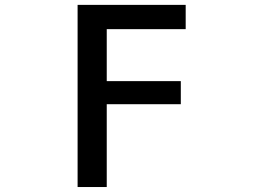

<svg xmlns="http://www.w3.org/2000/svg" viewBox="-20 -751 1040 772"><path d="M292 -731.4H726.6V-633.8H409.2V-424.8H707V-332H409.2V1H292Z"/></svg>

Font: GenEi Gothic M SemiBold
Style: Regular
Weight: 500
Designer: o_tamon (Modified); [Source Han Sans]
Ryoko NISHIZUKA  (kana & ideographs); Paul D. Hunt (Latin, Greek & Cyrillic); Wenl
Version: Version 1.1a;Original Version 1.004